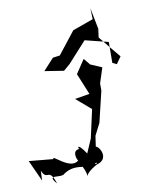

<svg xmlns="http://www.w3.org/2000/svg" viewBox="-133 -792 752 997"><g transform="rotate(-10 243.0 -293.0)"><path d="M14 60C41 122 56 46 86 140C31 77 115 121 134 95C161 79 184 71 232 78C275 164 202 133 312 76C268 77 340 58 291 82C384 70 336 -13 317 -13L325 -69L357 -132L396 -295V-333L422 -413L362 -439L334 -473L286 -401L332 -289L254 -276L332 -209L299 -60L267 14C218 -63 219 -9 240 -16C183 -23 211 44 215 41C168 85 82 -17 89 12L-39 0L12 112ZM257 -459 363 -576 354 -568 478 -537 477 -427 499 -416 525 -453C493 -491 461 -530 430 -569L436 -614L414 -726L416 -668L307 -629L215 -512L178 -507L122 -446L223 -430Z"/></g></svg>

Font: Charger Distortion
Style: 2It
Weight: 400
Designer: Jasper
Foundry: Cannot Into Space Fonts
Version: Version 0.98